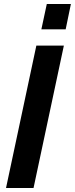

<svg xmlns="http://www.w3.org/2000/svg" viewBox="-20 -936 373 956"><path d="M161 -709H298L147 0H10ZM186 -790 213 -916H333L307 -790Z"/></svg>

Font: PTCRaleway
Style: Bold Italic
Weight: 700
Italic angle: -12°
Designer: Matt McInerney, Pablo Impallari, Rodrigo Fuenzalida
Foundry: Matt McInerney, Pablo Impallari, Rodrigo Fuenzalida
Version: Version 3.000g; ttfautohint (v1.5) -l 8 -r 28 -G 28 -x 14 -D